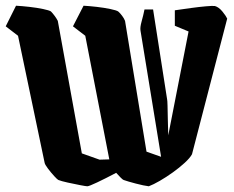

<svg xmlns="http://www.w3.org/2000/svg" viewBox="-53 -640 817 671"><path d="M151 -11Q148 -12 136.5 -24.5Q125 -37 114.5 -51Q104 -65 103 -71L10 -515L-33 -548L3 -620Q23 -619 49.5 -616Q76 -613 97.5 -608.5Q119 -604 125 -600Q131 -594 138 -584.5Q145 -575 149 -567L233 -104L295 -82L329 -83L245 -515L202 -548L239 -620Q259 -619 285 -616Q311 -613 332.5 -608.5Q354 -604 360 -600Q367 -594 374 -584.5Q381 -575 384 -567L459 -110L510 -92L438 -533Q436 -544 442 -565.5Q448 -587 452 -607H482L531 -293Q532 -290 532.5 -270.5Q533 -251 533.5 -223.5Q534 -196 535 -167L606 -530L558 -550V-604Q585 -608 614.5 -612Q644 -616 667 -618Q690 -620 698 -619Q712 -615 724.5 -599.5Q737 -584 741 -575L618 -101Q611 -88 592.5 -71Q574 -54 551 -37.5Q528 -21 505.5 -8Q483 5 467 11Q450 9 421.5 1.5Q393 -6 379 -11Q376 -12 368.5 -19.5Q361 -27 353 -36Q315 -16 286.5 -2.5Q258 11 252 11Q248 11 227 7Q206 3 183.5 -2Q161 -7 151 -11Z"/></svg>

Font: Grenze Gotisch
Style: Bold
Weight: 700
Designer: Renata Polastri
Foundry: Omnibus-Type
Version: Version 1.001